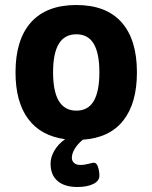

<svg xmlns="http://www.w3.org/2000/svg" viewBox="-20 -551 609 767"><path d="M267 79Q267 92 276 100Q285 108 302 108Q317 108 333 103.5Q349 99 355 99Q366 99 371.5 116Q377 133 377 151Q377 172 352.5 184Q328 196 289 196Q238 196 210 172Q182 148 182 103Q182 77 197 51Q212 25 240 5Q143 -8 92.5 -76Q42 -144 42 -262Q42 -393 104 -462Q166 -531 285 -531Q404 -531 465.5 -462Q527 -393 527 -262Q527 -138 472 -69Q417 0 311 7Q290 24 278.5 43.5Q267 63 267 79ZM285 -109Q332 -109 354.5 -147.5Q377 -186 377 -262Q377 -338 354.5 -376Q332 -414 285 -414Q238 -414 215 -376Q192 -338 192 -262Q192 -109 285 -109Z"/></svg>

Font: Asap-Bold
Style: Bold
Weight: 700
Designer: Pablo Cosgaya
Foundry: Omnibus-Type
Version: Version 2.000; ttfautohint (v1.8)